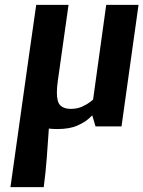

<svg xmlns="http://www.w3.org/2000/svg" viewBox="-20 -520 590 790"><path d="M480 0H373L360 -44H358Q358 -44 343.5 -30.5Q329 -17 297.5 -3Q266 11 215 11Q206 11 197.5 10.5Q189 10 181 9Q177 69 172.5 129Q168 189 160 250H23L98 -283L129 -500H262L218 -188Q216 -174 215 -162Q214 -150 214 -139Q214 -100 228.5 -86Q243 -72 271 -72Q298 -72 318.5 -81.5Q339 -91 351 -100.5Q363 -110 363 -110L417 -500H550Z"/></svg>

Font: Arsenal SC
Style: Bold Italic
Weight: 700
Italic angle: -9.10001°
Designer: Andrij Shevchenko
Foundry: Stairsfor
Version: Version 2.001; ttfautohint (v1.8.4.7-5d5b)